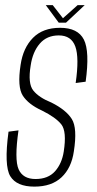

<svg xmlns="http://www.w3.org/2000/svg" viewBox="-20 -708 370 732"><path d="M111 3.5Q177 3.5 214.8 -32.2Q252.5 -68 261.5 -130.5Q275.5 -219.5 253.8 -254.2Q232 -289 176 -317Q128.5 -336 107 -362.8Q85.5 -389.5 97 -458.5Q104.5 -510 131.5 -541.5Q158.5 -573 204 -573Q252 -573 267.2 -530.5Q282.5 -488 268.5 -391.5L306.5 -396.5Q322.5 -512 299.8 -557Q277 -602 209 -602Q143.5 -602 105.8 -563.8Q68 -525.5 58.5 -460.5Q45.5 -376.5 67 -343.2Q88.5 -310 140 -286.5Q192.5 -260.5 213.8 -233.8Q235 -207 223 -130Q216 -84.5 189.8 -55Q163.5 -25.5 115.5 -25.5Q67.5 -25.5 51 -62.5Q34.5 -99.5 50.5 -211L12.5 -206Q-5 -76 19.2 -36.2Q43.5 3.5 111 3.5ZM204 -621.5H231.5L303 -688.5H276L220 -638.5L181 -688.5H154.5Z"/></svg>

Font: Anybody Condensed ExtraLight
Style: Italic
Weight: 250
Width: 3
Italic angle: -10°
Version: Version 1.113;gftools[0.9.25]